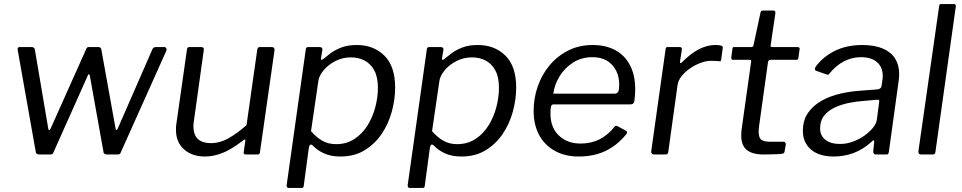

<svg xmlns="http://www.w3.org/2000/svg" viewBox="-20 -762 4747 947"><path d="M790 -530Q797 -530 800 -524.5Q803 -519 801 -513L576 -11Q574 -4 570 -2Q566 0 558 0H510Q490 0 490 -15L423 -389Q421 -398 417.5 -396Q414 -394 411 -385L244 -11Q242 -4 238 -2Q234 0 226 0H175Q156 0 156 -15L67 -517Q65 -530 78 -530H137Q143 -530 147.5 -526Q152 -522 152 -517L218 -128Q220 -118 224 -120.5Q228 -123 232 -133L406 -522Q409 -530 419 -530H466Q472 -530 476 -526Q480 -522 480 -517L550 -128Q552 -118 555.5 -120.5Q559 -123 563 -133L733 -522Q739 -530 750 -530H790Z M991 10Q927 10 887.5 -25.5Q848 -61 848 -121Q848 -126 848 -132.5Q848 -139 849 -145L902 -517Q903 -525 906 -527.5Q909 -530 916 -530H972Q980 -530 983.5 -525.5Q987 -521 985 -514L936 -163Q935 -157 934.5 -151Q934 -145 934 -141Q934 -96 956.5 -76Q979 -56 1020 -56Q1065 -56 1108 -80.5Q1151 -105 1196 -145L1249 -518Q1251 -526 1254 -528Q1257 -530 1265 -530H1320Q1328 -530 1331.5 -525.5Q1335 -521 1334 -514L1262 -10Q1261 -5 1259 -2.5Q1257 0 1251 0H1193Q1187 0 1184 -2.5Q1181 -5 1182 -11L1190 -67Q1191 -73 1188.5 -74Q1186 -75 1180 -70Q1119 -23 1075 -6.5Q1031 10 991 10Z M1403 165Q1398 165 1395.5 160.5Q1393 156 1394 150L1488 -517Q1489 -525 1491.5 -527.5Q1494 -530 1504 -530H1556Q1563 -530 1567 -526.5Q1571 -523 1570 -516L1563 -473Q1562 -467 1566 -467Q1570 -467 1577 -473Q1589 -483 1610 -499Q1631 -515 1663 -527.5Q1695 -540 1740 -540Q1823 -540 1876 -487.5Q1929 -435 1929 -330Q1929 -272 1912.5 -211.5Q1896 -151 1862.5 -101.5Q1829 -52 1778.5 -21Q1728 10 1659 10Q1611 10 1577 -6Q1543 -22 1523 -44Q1514 -52 1509.5 -47.5Q1505 -43 1503 -31L1478 155Q1477 161 1475 163Q1473 165 1467 165H1403ZM1638 -51Q1689 -51 1728 -76.5Q1767 -102 1792.5 -143Q1818 -184 1831 -233Q1844 -282 1844 -329Q1844 -382 1826 -415Q1808 -448 1778 -463.5Q1748 -479 1711 -479Q1669 -479 1633.5 -460.5Q1598 -442 1575.5 -414.5Q1553 -387 1550 -361L1514 -115Q1540 -85 1569.5 -68Q1599 -51 1638 -51Z M2000 165Q1995 165 1992.5 160.5Q1990 156 1991 150L2085 -517Q2086 -525 2088.5 -527.5Q2091 -530 2101 -530H2153Q2160 -530 2164 -526.5Q2168 -523 2167 -516L2160 -473Q2159 -467 2163 -467Q2167 -467 2174 -473Q2186 -483 2207 -499Q2228 -515 2260 -527.5Q2292 -540 2337 -540Q2420 -540 2473 -487.5Q2526 -435 2526 -330Q2526 -272 2509.5 -211.5Q2493 -151 2459.5 -101.5Q2426 -52 2375.5 -21Q2325 10 2256 10Q2208 10 2174 -6Q2140 -22 2120 -44Q2111 -52 2106.5 -47.5Q2102 -43 2100 -31L2075 155Q2074 161 2072 163Q2070 165 2064 165H2000ZM2235 -51Q2286 -51 2325 -76.5Q2364 -102 2389.5 -143Q2415 -184 2428 -233Q2441 -282 2441 -329Q2441 -382 2423 -415Q2405 -448 2375 -463.5Q2345 -479 2308 -479Q2266 -479 2230.5 -460.5Q2195 -442 2172.5 -414.5Q2150 -387 2147 -361L2111 -115Q2137 -85 2166.5 -68Q2196 -51 2235 -51Z M2834 10Q2767 10 2716.5 -18Q2666 -46 2639 -96.5Q2612 -147 2612 -215Q2612 -277 2632 -335Q2652 -393 2690 -439Q2728 -485 2782 -512.5Q2836 -540 2903 -540Q2968 -540 3015 -514.5Q3062 -489 3087.5 -440Q3113 -391 3113 -322Q3113 -308 3112 -293.5Q3111 -279 3109 -264Q3108 -256 3103 -251.5Q3098 -247 3088 -247H2709Q2701 -247 2698 -237.5Q2695 -228 2695 -202Q2695 -133 2736.5 -93.5Q2778 -54 2843 -54Q2896 -54 2937.5 -75Q2979 -96 3012 -138Q3016 -142 3020 -141.5Q3024 -141 3027 -139L3066 -118Q3077 -112 3070 -101Q3037 -61 3001 -37Q2965 -13 2924 -1.5Q2883 10 2834 10ZM3012 -300Q3022 -300 3028 -308Q3034 -316 3034 -345Q3034 -404 2999 -442Q2964 -480 2902 -480Q2849 -480 2807.5 -454Q2766 -428 2740.5 -386.5Q2715 -345 2709 -300Z M3206 0Q3199 0 3195 -4.5Q3191 -9 3192 -16L3263 -520Q3264 -526 3266 -528Q3268 -530 3273 -530H3332Q3338 -530 3341 -527Q3344 -524 3343 -516L3334 -459Q3333 -452 3336 -451Q3339 -450 3344 -455Q3374 -485 3402 -504Q3430 -523 3457 -531.5Q3484 -540 3508 -540Q3528 -540 3537 -537Q3546 -534 3545 -527L3537 -468Q3536 -463 3534.5 -461Q3533 -459 3530 -460Q3520 -461 3508.5 -461.5Q3497 -462 3485 -462Q3463 -462 3436 -452Q3409 -442 3384 -425Q3359 -408 3342 -386.5Q3325 -365 3322 -343L3276 -12Q3275 -5 3272 -2.5Q3269 0 3260 0H3206Z M3746 0Q3691 0 3663.5 -22.5Q3636 -45 3636 -92Q3636 -100 3636.5 -108.5Q3637 -117 3638 -125L3685 -459Q3686 -464 3683.5 -465.5Q3681 -467 3676 -467H3594Q3586 -467 3587 -480L3593 -523Q3594 -528 3595.5 -529Q3597 -530 3602 -530H3687Q3691 -530 3694 -533.5Q3697 -537 3697 -541L3731 -700Q3733 -710 3744 -710H3795Q3801 -710 3803 -706.5Q3805 -703 3804 -694L3781 -538Q3780 -534 3782 -532Q3784 -530 3788 -530H3913Q3918 -530 3921.5 -527.5Q3925 -525 3924 -521L3918 -476Q3917 -471 3915 -469Q3913 -467 3907 -467H3780Q3771 -467 3768 -456L3724 -140Q3723 -132 3722.5 -125Q3722 -118 3722 -112Q3722 -82 3735.5 -72.5Q3749 -63 3776 -63H3845Q3850 -63 3853 -59Q3856 -55 3856 -50L3850 -16Q3849 -6 3840 -4Q3829 -2 3811 -1.5Q3793 -1 3775 -0.5Q3757 0 3746 0Z M4278 -62Q4237 -25 4190.5 -7.5Q4144 10 4092 10Q4020 10 3980 -24.5Q3940 -59 3940 -116Q3940 -169 3965.5 -205.5Q3991 -242 4033 -265.5Q4075 -289 4126.5 -300.5Q4178 -312 4228 -315L4307 -321Q4326 -323 4328 -338L4332 -365Q4333 -371 4333.5 -376Q4334 -381 4334 -387Q4334 -431 4305.5 -455.5Q4277 -480 4227 -480Q4183 -480 4143.5 -460Q4104 -440 4070 -398Q4067 -394 4064.5 -393.5Q4062 -393 4056 -395L4005 -413Q4001 -415 3999.5 -419Q3998 -423 4003 -433Q4039 -482 4097.5 -511Q4156 -540 4233 -540Q4294 -540 4334.5 -522.5Q4375 -505 4395 -473Q4415 -441 4415 -397Q4415 -390 4414.5 -382.5Q4414 -375 4413 -367L4364 -12Q4362 -4 4360 -2Q4358 0 4350 0H4300Q4293 0 4290 -4.5Q4287 -9 4287 -16L4292 -64Q4291 -77 4278 -62ZM4316 -257Q4318 -265 4315.5 -268Q4313 -271 4306 -270L4237 -264Q4207 -262 4170.5 -255Q4134 -248 4101 -233.5Q4068 -219 4046.5 -193.5Q4025 -168 4025 -128Q4025 -93 4051 -72.5Q4077 -52 4123 -52Q4157 -52 4188.5 -64Q4220 -76 4245 -94Q4271 -113 4287 -133.5Q4303 -154 4305 -173Z M4594 -14Q4593 -5 4590 -2.5Q4587 0 4577 0H4525Q4516 0 4512.5 -4.5Q4509 -9 4510 -17L4612 -731Q4613 -738 4615 -740Q4617 -742 4623 -742H4685Q4697 -742 4694 -728Z"/></svg>

Font: Libre Franklin
Style: Italic
Weight: 400
Italic angle: -8°
Designer: Pablo Impallari, Rodrigo Fuenzalida, Nhung Nguyen
Foundry: Impallari Type
Version: Version 3.000